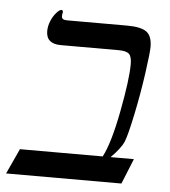

<svg xmlns="http://www.w3.org/2000/svg" viewBox="-68 -631 597 673"><g transform="rotate(5 230.0 -294.0)"><path d="M383.8 0H-22L19 -88.9H310.1Q335.9 -136.7 357.9 -251.2Q379.9 -365.7 379.9 -419.9Q379.9 -445.8 370.4 -455.3Q360.8 -464.8 333 -464.8H129.9Q78.1 -464.8 78.1 -509.8Q78.1 -526.9 85.4 -544.9Q92.8 -563 103.8 -575.4Q114.7 -587.9 122.1 -587.9Q127 -587.9 127 -579.1Q125 -573.2 125 -565.9Q125 -553.2 144 -553.2H355Q404.3 -553.2 424.1 -538.6Q443.8 -523.9 443.8 -485.8Q443.8 -466.3 433.8 -394Q423.8 -321.8 408 -246.1Q392.1 -170.4 382.8 -147.9Q372.6 -123.5 337.9 -88.9H419.9Z"/></g></svg>

Font: Liberation Serif
Style: Italic
Weight: 400
Italic angle: -16.333°
Designer: Steve Matteson
Foundry: Ascender Corporation
Version: Version 2.1.5